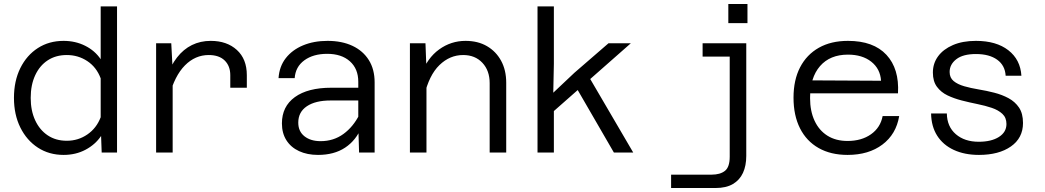

<svg xmlns="http://www.w3.org/2000/svg" viewBox="-20 -765 5240 963"><path d="M299 -560Q358 -560 407 -535.5Q456 -511 485 -468V-733H567V0H490L487 -83Q458 -40 409 -14Q360 12 299 12Q226 12 170 -24.5Q114 -61 82 -125.5Q50 -190 50 -274Q50 -359 82 -423.5Q114 -488 170 -524Q226 -560 299 -560ZM315 -59Q372 -59 418 -90.5Q464 -122 485 -177V-372Q464 -428 418 -458.5Q372 -489 315 -489Q260 -489 219.5 -462.5Q179 -436 156.5 -387.5Q134 -339 134 -274Q134 -210 156.5 -161.5Q179 -113 219.5 -86Q260 -59 315 -59Z M1135 -325V-388Q1135 -434 1107 -461.5Q1079 -489 1027 -489Q959 -489 907.5 -437Q856 -385 829 -283L815 -375Q836 -436 868 -477Q900 -518 942.5 -539Q985 -560 1037 -560Q1118 -560 1168 -514.5Q1218 -469 1218 -388V-325ZM763 0V-548H839L846 -415V0Z M1781 0 1777 -133V-355Q1777 -420 1735 -457.5Q1693 -495 1621 -495Q1551 -495 1506.5 -462.5Q1462 -430 1458 -373H1377Q1381 -432 1413.5 -473.5Q1446 -515 1500 -537.5Q1554 -560 1623 -560Q1695 -560 1748 -535Q1801 -510 1830 -463.5Q1859 -417 1859 -352V0ZM1575 12Q1521 12 1480 -7Q1439 -26 1416.5 -61.5Q1394 -97 1394 -146Q1394 -231 1459 -278Q1524 -325 1642 -325H1790V-261H1638Q1562 -261 1519 -232Q1476 -203 1476 -150Q1476 -106 1507 -81.5Q1538 -57 1588 -57Q1653 -57 1702.5 -93Q1752 -129 1783 -191L1793 -127Q1766 -61 1711 -24.5Q1656 12 1575 12Z M2436 0V-348Q2436 -411 2399.5 -450Q2363 -489 2303 -489Q2236 -489 2184 -438.5Q2132 -388 2108 -285L2093 -392Q2123 -474 2182.5 -517Q2242 -560 2315 -560Q2377 -560 2422.5 -533.5Q2468 -507 2493.5 -460Q2519 -413 2519 -350V0ZM2036 0V-548H2114L2119 -416V0Z M2676 0V-733H2758V-445L2755 -300L2861 -400L3032 -548H3144L2758 -208V0ZM3059 0 2861 -342 2932 -383 3156 0Z M3723 -548V17Q3723 66 3706.5 102Q3690 138 3656 158Q3622 178 3569 178H3346V111H3549Q3592 111 3616 92Q3640 73 3640 21V-548ZM3504 -481V-548H3682V-481ZM3633 -649V-745H3729V-649Z M4231 12Q4147 12 4086 -22.5Q4025 -57 3992.5 -121.5Q3960 -186 3960 -275Q3960 -364 3993 -427.5Q4026 -491 4087 -525.5Q4148 -560 4233 -560Q4361 -560 4426 -490Q4491 -420 4484 -297H4026V-362L4399 -360Q4395 -420 4350 -455.5Q4305 -491 4233 -491Q4143 -491 4093 -433.5Q4043 -376 4043 -273Q4043 -208 4065.5 -159.5Q4088 -111 4130 -84.5Q4172 -58 4231 -58Q4301 -58 4348.5 -91.5Q4396 -125 4407 -183H4490Q4475 -92 4406 -40Q4337 12 4231 12Z M4890 12Q4818 12 4764 -13Q4710 -38 4680.5 -84.5Q4651 -131 4650 -196H4729Q4730 -130 4774 -92Q4818 -54 4889 -54Q4952 -54 4990 -78Q5028 -102 5028 -143Q5028 -175 5007.5 -194Q4987 -213 4954.5 -224Q4922 -235 4882.5 -243Q4843 -251 4804 -261Q4765 -271 4732.5 -286.5Q4700 -302 4679.5 -329.5Q4659 -357 4659 -401Q4659 -447 4685 -482.5Q4711 -518 4759.5 -539Q4808 -560 4875 -560Q4977 -560 5037.5 -513Q5098 -466 5103 -385H5024Q5021 -437 4981.5 -465.5Q4942 -494 4875 -494Q4810 -494 4776.5 -468Q4743 -442 4743 -404Q4743 -375 4763 -358.5Q4783 -342 4816 -332.5Q4849 -323 4888.5 -316.5Q4928 -310 4967 -300Q5006 -290 5038.5 -272.5Q5071 -255 5091 -225.5Q5111 -196 5111 -148Q5111 -73 5050.5 -30.5Q4990 12 4890 12Z"/></svg>

Font: Azeret Mono Light
Style: Regular
Weight: 300
Designer: Martin Vácha
Foundry: Displaay
Version: Version 1.002